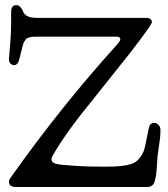

<svg xmlns="http://www.w3.org/2000/svg" viewBox="-20 -746 669 766"><path d="M15.6 -510.7Q15.6 -514.6 17.6 -534.2Q19.5 -553.7 22 -587.9Q24.4 -622.1 24.4 -661.1V-698.2Q24.4 -725.6 44.9 -725.6Q60.5 -725.6 71.3 -702.1Q80.1 -674.8 126 -674.8H561.5Q585.9 -674.8 585.9 -657.2Q585.9 -649.4 534.2 -581.1Q510.7 -550.8 496.1 -531.2L350.6 -348.6Q240.2 -213.9 191.4 -127Q185.5 -118.2 185.5 -112.3Q185.5 -96.7 203.6 -92.3Q221.7 -87.9 286.1 -84Q334 -81.1 383.8 -81.1H405.3Q470.7 -81.1 502.9 -91.3Q535.2 -101.6 552.7 -141.6Q558.6 -157.2 566.4 -198.7Q574.2 -240.2 577.1 -246.1Q584 -255.9 595.7 -255.9Q603.5 -255.9 611.8 -248.5Q620.1 -241.2 620.1 -227.5V-226.6Q620.1 -208 618.2 -192.4Q616.2 -176.8 613.3 -157.2Q610.4 -137.7 608.4 -123Q607.4 -108.4 606 -84Q604.5 -59.6 603 -49.3Q601.6 -39.1 598.1 -25.9Q594.7 -12.7 587.9 -6.8Q581.1 -1 569.3 0H45.9H43.9Q15.6 0 15.6 -21.5Q15.6 -29.3 24.4 -40Q223.6 -321.3 446.3 -567.4Q460 -583 460 -588.9Q460 -599.6 446.3 -599.6H123Q114.3 -599.6 108.4 -599.1Q102.5 -598.6 97.2 -596.7Q91.8 -594.7 88.4 -593.8Q85 -592.8 81.5 -586.9Q78.1 -581.1 76.2 -578.6Q74.2 -576.2 71.3 -566.4Q68.4 -556.6 67.4 -551.3Q66.4 -545.9 62.5 -531.2Q58.6 -516.6 56.6 -507.8Q50.8 -486.3 36.1 -486.3Q28.3 -486.3 22 -492.2Q15.6 -498 15.6 -510.7Z"/></svg>

Font: Goudy Bookletter 1911
Style: Regular
Weight: 400
Version: Version 2010.07.03